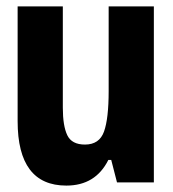

<svg xmlns="http://www.w3.org/2000/svg" viewBox="-20 -569 540 599"><path d="M187 10Q278 10 318 -70H327L345 0H460V-549H319V-285Q319 -199 304.5 -158.5Q290 -118 245 -118Q204 -118 190 -147Q176 -176 176 -233V-549H35V-191Q35 10 187 10Z"/></svg>

Font: Noto Sans Mono Condensed Extra
Style: Regular
Weight: 800
Width: 3
Designer: Monotype Design Team
Foundry: Monotype Imaging Inc.
Version: Version 1.900